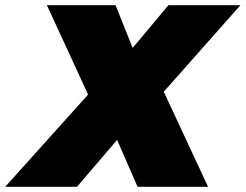

<svg xmlns="http://www.w3.org/2000/svg" viewBox="-72 -721 948 741"><path d="M374 -701 440 -536 578 -701H856L560 -367L731 0H459L380 -181L225 0H-52L268 -356L109 -701Z"/></svg>

Font: Montserrat Alternates Black
Style: Italic
Weight: 900
Italic angle: -11.3°
Designer: Julieta Ulanovsky
Foundry: Julieta Ulanovsky
Version: Version 7.200